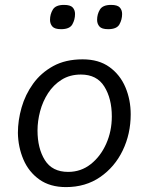

<svg xmlns="http://www.w3.org/2000/svg" viewBox="-20 -749 585 783"><path d="M249 14Q184 14 140.5 -17Q97 -48 75.5 -98.5Q54 -149 53 -207Q53 -258 68 -310.5Q83 -363 115 -407.5Q147 -452 197 -479.5Q247 -507 317 -507Q383 -507 426.5 -475.5Q470 -444 491.5 -393Q513 -342 513 -283Q513 -203 480.5 -135.5Q448 -68 388.5 -27Q329 14 249 14ZM258 -48Q310 -48 350 -79.5Q390 -111 413 -162.5Q436 -214 436 -274Q436 -347 405.5 -396Q375 -445 310 -445Q265 -445 231.5 -424Q198 -403 176 -369Q154 -335 143.5 -295Q133 -255 133 -217Q133 -144 163 -96Q193 -48 258 -48ZM421 -630Q395 -630 385.5 -641Q376 -652 376 -668Q376 -691 387.5 -710Q399 -729 433 -729Q459 -729 468.5 -718.5Q478 -708 478 -692Q478 -669 467 -649.5Q456 -630 421 -630ZM229 -630Q203 -630 193.5 -641Q184 -652 184 -668Q184 -691 195.5 -710Q207 -729 241 -729Q267 -729 276.5 -718.5Q286 -708 286 -692Q286 -669 275 -649.5Q264 -630 229 -630Z"/></svg>

Font: Kite One
Style: Regular
Weight: 400
Designer: Eduardo Rodriguez Tunni
Foundry: Eduardo Rodriguez Tunni
Version: Version 1.002; ttfautohint (v1.8.4.7-5d5b);gftools[0.9.23]